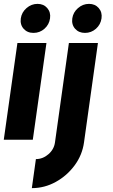

<svg xmlns="http://www.w3.org/2000/svg" viewBox="-30 -722 586 992"><path d="M60 -500H210L139.5 0H-10.5ZM143 -552Q111 -552 92 -573.5Q73 -595 77.5 -627Q82 -658.5 107 -680.2Q132 -702 164 -702Q195.5 -702 214.2 -680.2Q233 -658.5 228.5 -627Q224 -595 199.8 -573.5Q175.5 -552 143 -552ZM134.5 250 155.5 100Q191 100 220 75Q249 50 254 14L326 -500H476L404 14Q395 79 355.5 132.5Q316 186 258 218Q200 250 134.5 250ZM409 -552Q377 -552 358 -573.5Q339 -595 343.5 -627Q348 -658.5 373 -680.2Q398 -702 430 -702Q461.5 -702 480.2 -680.2Q499 -658.5 494.5 -627Q490 -595 465.8 -573.5Q441.5 -552 409 -552Z"/></svg>

Font: Urbanist Black
Style: Italic
Weight: 900
Italic angle: -8°
Designer: Corey Hu
Foundry: Corey Hu
Version: Version 1.330; ttfautohint (v1.8.4.7-5d5b)